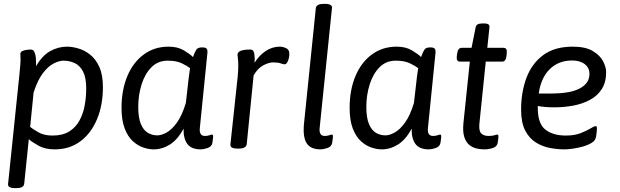

<svg xmlns="http://www.w3.org/2000/svg" viewBox="-20 -772 3227 1000"><path d="M60 208Q20 208 22 187L81 -383Q84 -412 85.5 -431Q87 -450 87 -457Q87 -475 86.5 -481Q86 -487 86 -491Q86 -502 98.5 -507Q111 -512 125 -513Q139 -514 142 -514Q146 -514 152 -510.5Q158 -507 163 -491Q168 -475 168 -439Q168 -433 168 -427Q199 -482 241 -505.5Q283 -529 329 -529Q356 -529 388.5 -519.5Q421 -510 450 -487Q479 -464 497.5 -423Q516 -382 516 -318Q516 -224 485 -150.5Q454 -77 398 -35.5Q342 6 265 6Q215 6 181 -13Q147 -32 130 -47L106 186Q103 208 64 208ZM253 -66Q306 -66 340 -87Q374 -108 393.5 -143.5Q413 -179 421 -222.5Q429 -266 429 -312Q429 -367 413 -398.5Q397 -430 370 -443Q343 -456 310 -456Q288 -456 259.5 -441.5Q231 -427 203.5 -391Q176 -355 155 -290L137 -111Q149 -101 179 -83.5Q209 -66 253 -66Z M780 6Q756 6 727 -3.5Q698 -13 672 -36.5Q646 -60 629.5 -102.5Q613 -145 613 -210Q613 -303 643 -375Q673 -447 728.5 -488Q784 -529 858 -529Q905 -529 937 -510Q969 -491 985 -475Q993 -497 1001 -511Q1009 -525 1030 -525H1036Q1051 -525 1056.5 -518Q1062 -511 1060 -494L1021 -107Q1016 -64 1047 -64Q1061 -64 1070.5 -67.5Q1080 -71 1084 -71Q1090 -71 1090 -63Q1090 -62 1089.5 -53Q1089 -44 1086 -27Q1082 -8 1061 -1Q1040 6 1026 6Q977 6 956 -22Q935 -50 936 -102Q905 -44 864.5 -19Q824 6 780 6ZM799 -67Q821 -67 848 -82Q875 -97 901.5 -133.5Q928 -170 948 -236L963 -367Q965 -381 966.5 -393Q968 -405 970 -417Q956 -428 927.5 -442Q899 -456 854 -456Q802 -456 768 -421Q734 -386 717 -331Q700 -276 700 -216Q700 -159 713.5 -126.5Q727 -94 749.5 -80.5Q772 -67 799 -67Z M1218 2Q1178 2 1180 -19L1218 -373Q1221 -406 1221 -428Q1221 -454 1219 -468Q1217 -482 1217 -487Q1217 -514 1284 -514Q1301 -514 1304.5 -491.5Q1308 -469 1306 -445Q1329 -483 1363.5 -506Q1398 -529 1437 -529Q1452 -529 1469.5 -521.5Q1487 -514 1487 -491Q1487 -473 1480 -455Q1473 -437 1462 -437Q1455 -437 1442 -442Q1429 -447 1402 -447Q1381 -447 1352.5 -432.5Q1324 -418 1301 -380L1265 -21Q1262 2 1222 2Z M1650 6Q1598 6 1577.5 -25.5Q1557 -57 1563 -125L1625 -730Q1628 -752 1667 -752H1671Q1712 -752 1709 -730L1645 -107Q1640 -64 1671 -64Q1685 -64 1694.5 -67.5Q1704 -71 1708 -71Q1714 -71 1714 -63Q1714 -62 1713.5 -53Q1713 -44 1710 -27Q1706 -8 1685 -1Q1664 6 1650 6Z M1968 6Q1944 6 1915 -3.5Q1886 -13 1860 -36.5Q1834 -60 1817.5 -102.5Q1801 -145 1801 -210Q1801 -303 1831 -375Q1861 -447 1916.5 -488Q1972 -529 2046 -529Q2093 -529 2125 -510Q2157 -491 2173 -475Q2181 -497 2189 -511Q2197 -525 2218 -525H2224Q2239 -525 2244.5 -518Q2250 -511 2248 -494L2209 -107Q2204 -64 2235 -64Q2249 -64 2258.5 -67.5Q2268 -71 2272 -71Q2278 -71 2278 -63Q2278 -62 2277.5 -53Q2277 -44 2274 -27Q2270 -8 2249 -1Q2228 6 2214 6Q2165 6 2144 -22Q2123 -50 2124 -102Q2093 -44 2052.5 -19Q2012 6 1968 6ZM1987 -67Q2009 -67 2036 -82Q2063 -97 2089.5 -133.5Q2116 -170 2136 -236L2151 -367Q2153 -381 2154.5 -393Q2156 -405 2158 -417Q2144 -428 2115.5 -442Q2087 -456 2042 -456Q1990 -456 1956 -421Q1922 -386 1905 -331Q1888 -276 1888 -216Q1888 -159 1901.5 -126.5Q1915 -94 1937.5 -80.5Q1960 -67 1987 -67Z M2503 6Q2484 6 2463 1.5Q2442 -3 2424.5 -17Q2407 -31 2398 -59Q2389 -87 2394 -134L2427 -451H2376Q2356 -451 2359 -478L2361 -493Q2365 -523 2385 -523H2436L2457 -628Q2459 -640 2467.5 -645Q2476 -650 2495 -650H2498Q2518 -650 2524.5 -644.5Q2531 -639 2529 -627L2518 -523H2600Q2613 -523 2617 -516Q2621 -509 2619 -493L2618 -481Q2615 -451 2595 -451H2510L2477 -130Q2473 -90 2486.5 -77Q2500 -64 2523 -64Q2545 -64 2555 -67.5Q2565 -71 2570 -71Q2576 -71 2576 -63Q2576 -62 2575.5 -53Q2575 -44 2572 -27Q2568 -8 2546.5 -1Q2525 6 2503 6Z M2963 -529Q3029 -529 3067 -506.5Q3105 -484 3121 -453Q3137 -422 3137 -396Q3137 -344 3114.5 -308.5Q3092 -273 3053 -252Q3014 -231 2966 -222Q2918 -213 2867 -213Q2839 -213 2818 -215Q2797 -217 2781 -220V-210Q2781 -127 2821 -96.5Q2861 -66 2927 -66Q2972 -66 3004 -78.5Q3036 -91 3055.5 -103Q3075 -115 3082 -115Q3085 -115 3087 -113.5Q3089 -112 3089 -103Q3089 -101 3088 -87.5Q3087 -74 3084 -58Q3081 -40 3061.5 -28Q3042 -16 3015 -8.5Q2988 -1 2962 2.5Q2936 6 2920 6Q2883 6 2843.5 -1.5Q2804 -9 2770 -30.5Q2736 -52 2715 -93Q2694 -134 2694 -201Q2694 -291 2721.5 -365.5Q2749 -440 2808.5 -484.5Q2868 -529 2963 -529ZM2960 -457Q2889 -457 2843 -411.5Q2797 -366 2786 -285H2857Q2866 -285 2888 -286Q2910 -287 2937.5 -291.5Q2965 -296 2990.5 -307Q3016 -318 3033 -337.5Q3050 -357 3050 -388Q3050 -419 3025.5 -438Q3001 -457 2960 -457Z"/></svg>

Font: Asap
Style: Italic
Weight: 400
Italic angle: -6°
Designer: Pablo Cosgaya
Foundry: Omnibus-Type
Version: Version 3.001; ttfautohint (v1.8.3)